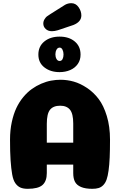

<svg xmlns="http://www.w3.org/2000/svg" viewBox="-20 -1186 752 1206"><path d="M358 -522Q315 -522 294.5 -497Q274 -472 274 -408V-290H440V-410Q440 -472 419.5 -497Q399 -522 358 -522ZM440 -152H274V-99Q274 -48 247 -24Q220 0 154 0Q126 0 108 -8Q90 -16 76.5 -35Q63 -54 56.5 -90.5Q50 -127 46.5 -178.5Q43 -230 43 -309Q43 -368 54 -419Q65 -470 83 -508Q101 -546 126.5 -576.5Q152 -607 180 -627Q208 -647 239.5 -660.5Q271 -674 301 -679.5Q331 -685 360 -685Q402 -685 443 -673.5Q484 -662 526 -634Q568 -606 599.5 -564.5Q631 -523 651 -457Q671 -391 671 -309Q671 -243 669 -197Q667 -151 662 -115Q657 -79 649.5 -58Q642 -37 629 -23.5Q616 -10 599.5 -5Q583 0 560 0Q516 0 489 -11.5Q462 -23 451 -44Q440 -65 440 -99ZM355 -887Q342 -887 335 -874Q328 -861 328 -844.5Q328 -828 335 -815.5Q342 -803 354.5 -803Q367 -803 373 -815Q379 -827 379 -844Q379 -861 372.5 -874Q366 -887 355 -887ZM354 -733Q297 -733 259 -762.5Q221 -792 221 -843Q221 -895 258.5 -925.5Q296 -956 354.5 -956Q413 -956 449.5 -925.5Q486 -895 486 -843Q486 -809 468.5 -784Q451 -759 421 -746Q391 -733 354 -733ZM389 -1156Q407 -1166 428 -1166Q456 -1166 473.5 -1141Q491 -1116 491 -1089Q491 -1049 441 -1029L343 -996Q323 -990 306 -990Q282 -990 267 -1004Q252 -1018 252 -1038Q252 -1053 260 -1065.5Q268 -1078 274 -1082.5Q280 -1087 297 -1098Z"/></svg>

Font: Coiny
Style: Regular
Weight: 400
Version: Version 001.001